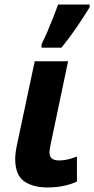

<svg xmlns="http://www.w3.org/2000/svg" viewBox="-20 -816 415 846"><path d="M189 10Q125 10 86 -17.5Q47 -45 47 -116Q47 -128 49 -145Q51 -162 58 -193L133 -546H280L204 -184Q198 -156 198 -144Q198 -109 240 -109Q260 -109 278.5 -113.5Q297 -118 319 -126V-16Q296 -5 263 2.5Q230 10 189 10ZM163 -606V-621Q175 -645 188.5 -676Q202 -707 214.5 -739Q227 -771 236 -796H375V-784Q351 -745 320 -699Q289 -653 251 -606Z"/></svg>

Font: Noto IKEA Latin
Style: Bold Italic
Weight: 700
Italic angle: -12°
Designer: Monotype Design Team
Foundry: Monotype Imaging Inc.
Version: Version 1.0